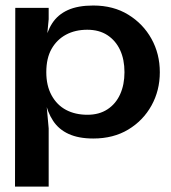

<svg xmlns="http://www.w3.org/2000/svg" viewBox="-20 -501 632 710"><path d="M36.5 -472H160V-429.9L141.3 -234L160 -26.1V189H35.5ZM324.9 -480.6Q399.3 -480.6 454.2 -446.8Q509.2 -413.1 540.1 -357.5Q571 -301.9 571 -234Q571 -166.2 540.1 -110.6Q509.2 -55 454.2 -21.9Q399.3 11.2 324.9 11.2Q270.7 11.2 234 -5.6Q197.3 -22.3 176.3 -54.3Q155.2 -86.3 145.9 -131.3Q136.5 -176.4 136.5 -234Q136.5 -292.2 144.4 -337.5Q152.3 -382.7 173 -414.8Q193.7 -446.9 230.8 -463.7Q267.9 -480.6 324.9 -480.6ZM302.7 -391Q258 -391 224.1 -372.8Q190.2 -354.5 170.7 -320.2Q151.2 -285.8 151.2 -234Q151.2 -184.2 170.8 -148.4Q190.4 -112.6 224.2 -94.6Q258.1 -76.6 303.6 -76.6Q346.8 -76.6 377.5 -96.8Q408.3 -117 424.3 -152.5Q440.3 -188 440.3 -234Q440.3 -281 424.1 -315.9Q407.9 -350.7 377.3 -370.9Q346.7 -391 302.7 -391Z"/></svg>

Font: Panamera Thin
Style: Regular
Weight: 100
Designer: Bastien Sozeau
Foundry: NBR — Bastien Sozeau
Version: Version 3.003;gftools[0.9.33]